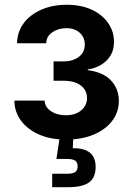

<svg xmlns="http://www.w3.org/2000/svg" viewBox="-20 -572 551 796"><path d="M253.9 6.8Q189.9 6.8 142.1 -14.2Q94.2 -35.2 67.1 -71.8Q40 -108.4 39.6 -154.8H165Q166 -128.4 191.2 -111.3Q216.3 -94.2 252.9 -94.2Q292.5 -94.2 316.7 -114.5Q340.8 -134.8 340.8 -165Q340.8 -198.2 314.7 -217.8Q288.6 -237.3 242.7 -237.3H202.1V-317.4H242.7Q281.7 -317.4 306.6 -336.2Q331.5 -355 331.5 -387.2Q331.5 -417 310.8 -436Q290 -455.1 255.4 -455.1Q221.2 -455.1 196.8 -438.2Q172.4 -421.4 171.4 -392.6H50.8Q51.3 -439.5 78.1 -475.6Q105 -511.7 151.6 -532Q198.2 -552.2 256.8 -552.2Q315.9 -552.2 359.9 -532Q403.8 -511.7 428.2 -476.8Q452.6 -441.9 452.6 -398.4Q452.6 -350.6 421.4 -320.6Q390.1 -290.5 343.8 -284.2V-281.2Q407.7 -272.9 440.2 -238.3Q472.7 -203.6 472.7 -153.3Q472.7 -106.9 444.8 -70.6Q417 -34.2 367.7 -13.7Q318.4 6.8 253.9 6.8ZM196.3 204.1V148.4H256.8Q281.2 148.4 291.5 141.4Q301.8 134.3 301.8 117.7Q301.8 100.6 291.5 93.8Q281.2 86.9 256.8 86.9H213.9L230.5 -22H283.7V0L281.7 42.5Q376.5 41 376.5 120.1Q376.5 164.6 349.1 184.3Q321.8 204.1 261.2 204.1Z"/></svg>

Font: Inter-SemiBold
Style: Regular
Weight: 600
Designer: Rasmus Andersson
Foundry: rsms
Version: Version 4.000;git-a52131595